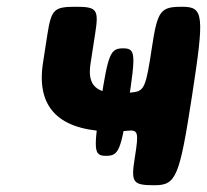

<svg xmlns="http://www.w3.org/2000/svg" viewBox="-20 -548 612 568"><path d="M360 -246C382 -390 381 -405 344 -405C307 -405 300 -390 278 -246C256 -102 257 -87 294 -87C331 -87 338 -102 360 -246ZM334 -272C267 -272 237 -293 248 -361L261 -445C273 -520 268 -528 204 -528C139 -528 132 -520 120 -445L107 -361C85 -216 171 -159 317 -159C330 -159 343 -160 355 -161C389 -165 391 -158 379 -83C367 -8 372 0 437 0C501 0 511 -24 548 -264C585 -504 583 -528 519 -528C454 -528 446 -517 429 -405C412 -292 407 -279 374 -275C362 -273 348 -272 334 -272Z"/></svg>

Font: Asimov Print
Style: AIt
Weight: 500
Designer: Google
Version: Version 2.000980: 2014